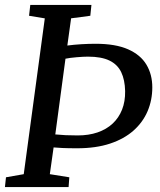

<svg xmlns="http://www.w3.org/2000/svg" viewBox="-23 -763 651 783"><path d="M-2.9 0 1.4 -40 73.8 -52.7 159.7 -688.1 95.5 -698.7 100.5 -743H349.9L345.3 -698.7L267 -688.3L251.6 -577.3Q278 -580.8 308.9 -582.7Q339.8 -584.5 366.9 -584.5Q448.1 -584.5 499.2 -562Q550.2 -539.4 574.1 -499.4Q598.1 -459.4 598.1 -406.6Q598.1 -354.8 578.9 -309.6Q559.7 -264.5 521.5 -230.5Q483.3 -196.6 425.8 -177.4Q368.3 -158.3 291.3 -158.3Q255.4 -158.3 231.3 -159.4Q207.2 -160.6 195.6 -161.8L180.2 -52.7L259.7 -40L256.7 0ZM244 -523.6 202.5 -214.8Q222.2 -212.8 245.1 -211.7Q268.1 -210.7 294 -210.7Q338.8 -210.7 374.8 -223Q410.9 -235.4 436.1 -258.8Q461.4 -282.3 474.7 -315.7Q488 -349.2 487.3 -391.4Q486.3 -437.5 471.3 -468.7Q456.3 -500 423.5 -516Q390.6 -532 335.8 -532Q317.2 -532 289.5 -529.6Q261.7 -527.3 244 -523.6Z"/></svg>

Font: Merriweather 7pt Light
Style: Italic
Weight: 300
Italic angle: -7.8°
Designer: Eben Sorkin
Foundry: Eben Sorkin
Version: Version 2.200;gftools[0.9.31]